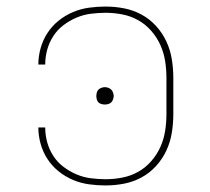

<svg xmlns="http://www.w3.org/2000/svg" viewBox="-20 -558 640 586"><path d="M302 8Q277 8 251.5 4.5Q226 1 202.5 -9Q179 -19 159 -35Q139 -51 125 -72.5Q111 -94 104 -119Q97 -144 97 -169H118Q118 -146 124 -124Q130 -102 142.5 -82.5Q155 -63 173.5 -49Q192 -35 213 -26Q234 -17 257 -14Q280 -11 302 -11Q328 -11 353.5 -16Q379 -21 401.5 -33.5Q424 -46 441.5 -66Q459 -86 469.5 -109.5Q480 -133 484 -158.5Q488 -184 488 -210V-320Q488 -346 484 -371.5Q480 -397 469.5 -420.5Q459 -444 441.5 -464Q424 -484 401.5 -496.5Q379 -509 353.5 -514Q328 -519 302 -519Q280 -519 257 -516Q234 -513 213 -504Q192 -495 173.5 -481Q155 -467 142.5 -447.5Q130 -428 124 -406Q118 -384 118 -361H97Q97 -386 104 -411Q111 -436 125 -457.5Q139 -479 159 -495Q179 -511 202.5 -521Q226 -531 251.5 -534.5Q277 -538 302 -538Q331 -538 359 -532.5Q387 -527 412 -513.5Q437 -500 456.5 -478.5Q476 -457 488 -431Q500 -405 504.5 -376.5Q509 -348 509 -320V-210Q509 -182 504.5 -153.5Q500 -125 488 -99Q476 -73 456.5 -51.5Q437 -30 412 -16.5Q387 -3 359 2.5Q331 8 302 8ZM300 -239Q295 -239 289.5 -240.5Q284 -242 280.5 -245.5Q277 -249 275.5 -254.5Q274 -260 274 -265Q274 -270 275.5 -275.5Q277 -281 280.5 -284.5Q284 -288 289.5 -290Q295 -292 300 -292Q305 -292 310.5 -290Q316 -288 319.5 -284.5Q323 -281 325 -275.5Q327 -270 327 -265Q327 -260 325 -254.5Q323 -249 319.5 -245.5Q316 -242 310.5 -240.5Q305 -239 300 -239Z"/></svg>

Font: Iosevka Curly Thin Extended
Style: Regular
Weight: 100
Width: 7
Monospace: yes
Designer: Belleve Invis
Foundry: Belleve Invis
Version: Version 11.1.0; ttfautohint (v1.8.3)